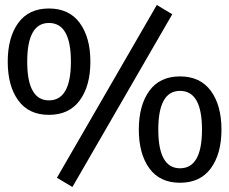

<svg xmlns="http://www.w3.org/2000/svg" viewBox="-20 -721 917 769"><path d="M608 -701 670 -664 270 28 208 -9ZM299.5 -319Q257 -261 176 -261Q95 -261 53 -319Q11 -377 11 -474Q11 -571 53 -629Q95 -687 176 -687Q257 -687 299.5 -629Q342 -571 342 -474Q342 -377 299.5 -319ZM176 -319Q264 -319 264 -474Q264 -629 176 -629Q89 -629 89 -474Q89 -319 176 -319ZM824.5 -47Q782 11 701 11Q620 11 578 -47Q536 -105 536 -202Q536 -299 578 -357Q620 -415 701 -415Q782 -415 824.5 -357Q867 -299 867 -202Q867 -105 824.5 -47ZM701 -47Q789 -47 789 -202Q789 -357 701 -357Q614 -357 614 -202Q614 -47 701 -47Z"/></svg>

Font: Martel Sans
Style: Regular
Weight: 400
Designer: Dan Reynolds and Mathieu Réguer
Foundry: Dan Reynolds and Mathieu Réguer
Version: Version 1.001;PS 001.001;hotconv 1.0.70;makeotf.lib2.5.58329